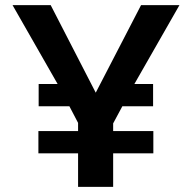

<svg xmlns="http://www.w3.org/2000/svg" viewBox="-20 -730 752 750"><path d="M505 -402H578V-315H458L422 -248V-218H579V-131H422V0H285V-131H130V-218H285V-250L251 -315H131V-402H205L29 -710H178L354 -368L531 -710H681Z"/></svg>

Font: YasnoRaleway
Style: Bold
Weight: 700
Designer: Matt McInerney, Pablo Impallari, Rodrigo Fuenzalida
Foundry: Matt McInerney, Pablo Impallari, Rodrigo Fuenzalida
Version: Version 4.026